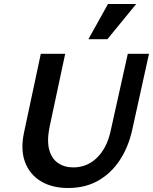

<svg xmlns="http://www.w3.org/2000/svg" viewBox="-20 -927 765 960"><path d="M320 13Q240 13 184 -21Q128 -55 105 -117Q82 -179 100 -264L184 -658H306L228 -293Q214 -224 226 -179Q238 -134 270 -112Q302 -90 346 -90Q415 -90 464 -137.5Q513 -185 532 -267L619 -658H725L640 -273Q621 -190 578.5 -125.5Q536 -61 471.5 -24Q407 13 320 13ZM422 -731 520 -907H661L517 -731Z"/></svg>

Font: Ysabeau
Style: Bold Italic
Weight: 700
Italic angle: -12°
Designer: Christian Thalmann (Catharsis Fonts)
Version: Version 2.002